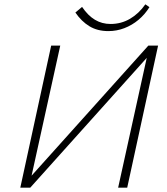

<svg xmlns="http://www.w3.org/2000/svg" viewBox="-20 -869 774 889"><path d="M92 0 97 -23 667 -658H694L689 -634L120 0ZM74 0 217 -658H259L114 0ZM527 0 672 -658H712L569 0ZM482 -725Q431 -725 394 -747.5Q357 -770 329 -811L360 -837Q387 -797 419.5 -777.5Q452 -758 492 -758Q541 -758 582 -782Q623 -806 653 -849L672 -836Q651 -802 621 -777Q591 -752 555.5 -738.5Q520 -725 482 -725Z"/></svg>

Font: Ysabeau Office ExtraLight
Style: Italic
Weight: 250
Italic angle: -12°
Designer: Christian Thalmann (Catharsis Fonts)
Version: Version 2.001;gftools[0.9.30]; featfreeze: tnum,lnum,ss02